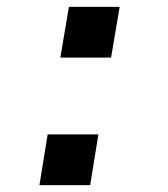

<svg xmlns="http://www.w3.org/2000/svg" viewBox="-20 -540 490 560"><path d="M95 0 119 -148H267L243 0ZM304 -372H156L181 -520H329Z"/></svg>

Font: Iosevka Custom Medium Oblique
Style: Regular
Weight: 500
Italic angle: -9°
Designer: Belleve Invis
Foundry: Belleve Invis
Version: Version 27.0.1